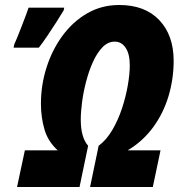

<svg xmlns="http://www.w3.org/2000/svg" viewBox="-20 -745 712 765"><path d="M34.2 -555.2 37.1 -569.3Q42 -579.1 50 -599.1Q58.1 -619.1 67.1 -642.3Q76.2 -665.5 83.5 -685.3Q90.8 -705.1 93.8 -714.4H235.8L233.9 -704.1Q221.7 -683.6 203.9 -655.8Q186 -627.9 167.7 -600.8Q149.4 -573.7 134.8 -555.2ZM47.9 0 79.1 -146H210Q171.4 -180.7 157.2 -229.2Q143.1 -277.8 143.1 -332Q143.1 -405.8 165.3 -475.8Q187.5 -545.9 228.8 -602.3Q270 -658.7 327.4 -691.9Q384.8 -725.1 455.1 -725.1Q557.6 -725.1 614.7 -664.8Q671.9 -604.5 671.9 -502.9Q671.9 -430.7 651.6 -362.5Q631.3 -294.4 590.6 -238.5Q549.8 -182.6 488.8 -146H619.6L588.9 0H338.9L373 -164.1Q404.3 -187.5 427.5 -227.1Q450.7 -266.6 466.1 -313.2Q481.4 -359.9 489.3 -405.3Q497.1 -450.7 497.1 -484.9Q497.1 -529.8 480.7 -554.4Q464.4 -579.1 437 -579.1Q410.2 -579.1 388.7 -557.1Q367.2 -535.2 350.8 -499.3Q334.5 -463.4 323.5 -421.4Q312.5 -379.4 307.1 -339.1Q301.8 -298.8 301.8 -268.1Q301.8 -197.8 331.1 -164.1L296.9 0Z"/></svg>

Font: Open Sans Condensed ExtraBold
Style: Italic
Weight: 800
Width: 3
Italic angle: -12°
Designer: Monotype Design Team
Foundry: Monotype Imaging Inc.
Version: Version 3.003; ttfautohint (v1.8.4)